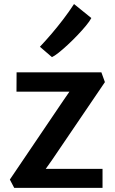

<svg xmlns="http://www.w3.org/2000/svg" viewBox="-20 -906 557 926"><path d="M48.5 0 27.5 -40 286 -422 315 -464H59.5L60 -557H469L486 -510L230 -133L200.5 -91.5H474.5V0ZM230.5 -630.5 172.5 -680.5Q199.5 -709 228.8 -743.2Q258 -777.5 286 -814.2Q314 -851 337 -886.5L420.5 -819Q412.5 -803.5 394.2 -781.5Q376 -759.5 353 -735.5Q330 -711.5 306 -689.2Q282 -667 262 -651.2Q242 -635.5 230.5 -630.5Z"/></svg>

Font: Merriweather Sans Medium
Style: Regular
Weight: 500
Designer: Eben Sorkin
Foundry: Eben Sorkin
Version: Version 2.001